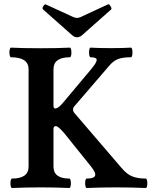

<svg xmlns="http://www.w3.org/2000/svg" viewBox="-20 -893 722 915"><path d="M29.8 -20Q29.8 -29.3 31.7 -35.6Q33.7 -42 37.1 -42Q116.2 -42 116.2 -99.1V-563Q116.2 -620.1 32.2 -620.1Q28.8 -620.1 26.9 -627.2Q24.9 -634.3 24.9 -643.6Q24.9 -652.8 26.9 -659.4Q28.8 -666 32.2 -666Q88.4 -663.1 172.9 -663.1Q256.8 -663.1 313 -666Q316.4 -666 318.4 -659.2Q320.3 -652.3 320.3 -642.6Q320.3 -633.3 318.4 -626.7Q316.4 -620.1 313 -620.1Q234.9 -620.1 234.9 -563V-389.2Q234.9 -376 243.2 -376Q257.3 -376 279.8 -402.8L415 -564Q440.9 -595.2 440.9 -607.4Q440.9 -620.1 411.1 -620.1Q408.2 -620.1 406.2 -627.2Q404.3 -634.3 404.3 -643.6Q404.3 -652.3 406.2 -659.2Q408.2 -666 411.1 -666Q451.2 -663.6 507.8 -663.6Q564 -663.6 604 -666Q607.4 -666 609.4 -659.2Q611.3 -652.3 611.3 -642.6Q611.3 -633.3 609.4 -626.7Q607.4 -620.1 604 -620.1Q565.4 -620.1 543 -611.8Q520.5 -603.5 500 -579.1L335 -387.2Q328.1 -379.9 328.1 -370.6Q328.1 -362.3 335 -354L559.1 -92.8Q585.4 -61.5 611.8 -51.8Q638.2 -42 674.8 -42Q678.2 -42 680.2 -35.2Q682.1 -28.3 682.1 -19Q682.1 -9.8 680.2 -3.4Q678.2 2.9 674.8 2.9Q604.5 0 534.2 0Q463.4 0 393.1 2.9Q389.6 2.9 387.7 -3.9Q385.7 -10.7 385.7 -20Q385.7 -29.3 387.7 -35.6Q389.6 -42 393.1 -42Q434.1 -42 434.1 -61Q434.1 -73.7 414.1 -99.1L288.1 -255.9Q273.4 -273.4 262.7 -282.7Q252 -292 246.1 -292Q234.9 -292 234.9 -277.8V-99.1Q234.9 -42 311 -42Q314 -42 315.9 -35.2Q317.9 -28.3 317.9 -19Q317.9 -10.3 315.9 -3.7Q314 2.9 311 2.9Q243.2 0 174.3 0Q106 0 37.1 2.9Q33.7 2.9 31.7 -3.9Q29.8 -10.7 29.8 -20ZM322.8 -726.1 185.1 -848.1Q182.6 -850.6 182.6 -854Q182.6 -858.4 187 -864.3Q193.8 -874 197.8 -872.1L328.6 -812Q339.4 -807.6 347.2 -807.6Q356 -807.6 364.7 -812L494.6 -872.1Q495.6 -872.6 497.1 -872.6Q502 -872.6 506.8 -863.3Q511.2 -856 511.2 -852.1Q511.2 -849.6 509.8 -848.1L372.1 -726.1Q359.9 -715.3 347.2 -715.3Q335 -715.3 322.8 -726.1Z"/></svg>

Font: JuniusX
Style: Bold
Weight: 700
Designer: Peter S. Baker
Foundry: Briery Creek Software
Version: Version 1.004